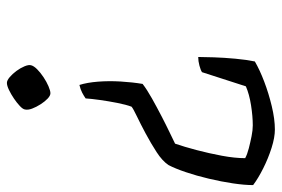

<svg xmlns="http://www.w3.org/2000/svg" viewBox="-150 -666 816 556"><g transform="rotate(90 258.0 -388.0)"><path d="M226 -210Q219 -232 216.5 -263.5Q214 -295 216 -329Q218 -363 223 -393Q240 -406 265 -420Q290 -434 316 -447.5Q342 -461 364 -471.5Q386 -482 396 -487Q405 -513 414.5 -549Q424 -585 431 -622.5Q438 -660 438 -690Q427 -696 409.5 -700.5Q392 -705 374.5 -708.5Q357 -712 343 -712Q317 -712 285 -707Q253 -702 230 -692L189 -565Q183 -561 170 -557.5Q157 -554 145 -554Q145 -570 146 -599.5Q147 -629 150 -661.5Q153 -694 158 -718Q182 -732 216 -745Q250 -758 287.5 -767Q325 -776 355 -776Q378 -776 408 -766.5Q438 -757 467 -742.5Q496 -728 516 -713Q516 -688 511 -654.5Q506 -621 497.5 -585Q489 -549 478.5 -518Q468 -487 458 -468Q446 -450 420.5 -433.5Q395 -417 367 -402Q339 -387 317 -376.5Q295 -366 289 -361Q283 -345 278 -319.5Q273 -294 269.5 -269Q266 -244 265 -228Q258 -223 248.5 -218Q239 -213 226 -210ZM220 0Q213 0 203.5 -8Q194 -16 185.5 -27.5Q177 -39 172 -51Q167 -63 169 -70Q171 -78 180.5 -87.5Q190 -97 203.5 -106Q217 -115 230 -120.5Q243 -126 250 -126Q257 -126 265.5 -118Q274 -110 282 -97.5Q290 -85 294.5 -73Q299 -61 297 -52Q296 -46 287 -37.5Q278 -29 265.5 -20.5Q253 -12 240.5 -6Q228 0 220 0Z"/></g></svg>

Font: Texturina 12pt ExtraLight
Style: Italic
Weight: 250
Italic angle: -11°
Designer: Guillermo Torres Carreño
Foundry: Omnibus-Type
Version: Version 1.002